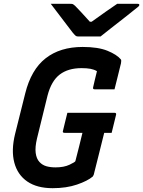

<svg xmlns="http://www.w3.org/2000/svg" viewBox="-20 -966 750 1006"><path d="M333 -375H580Q591 -375 588 -364L565 -270H526Q513 -217 498.5 -159.5Q484 -102 471 -50Q470 -47 466 -41Q439 -18 383.5 1Q328 20 256 20Q174 20 123 -15Q72 -50 55 -114Q38 -178 59 -264L112 -476Q143 -601 219 -660.5Q295 -720 413 -720Q494 -720 543 -700Q592 -680 613 -655Q617 -650 614 -635Q607 -604 597.5 -568Q588 -532 580 -498H476Q465 -498 468 -509Q472 -529 477 -548Q482 -567 488 -593Q473 -602 454 -605.5Q435 -609 407 -609Q337 -609 293 -575.5Q249 -542 229 -465L174 -241Q163 -195 167 -164.5Q171 -134 187 -117Q202 -101 223 -95Q244 -89 271 -89Q315 -89 344.5 -103Q374 -117 375 -122Q385 -160 394 -196.5Q403 -233 412 -270H318Q306 -270 310 -281Q316 -305 321.5 -328.5Q327 -352 333 -375ZM507 -775H388Q381 -775 376.5 -778.5Q372 -782 361 -795Q353 -806 333.5 -831Q314 -856 290.5 -887.5Q267 -919 246 -946H347Q359 -946 362.5 -944Q366 -942 373 -936Q385 -924 404 -903.5Q423 -883 451 -852H460Q502 -882 534.5 -905Q567 -928 594 -946H701Q711 -946 710 -939Q709 -935 704.5 -931Q700 -927 682 -913Q661 -896 628 -870Q595 -844 562 -818.5Q529 -793 507 -775Z"/></svg>

Font: Recursive Mn Lnr St SmB
Style: Italic
Weight: 600
Italic angle: -15°
Monospace: yes
Version: Version 1.079;hotconv 1.0.112;makeotfexe 2.5.65598; ttfautoh